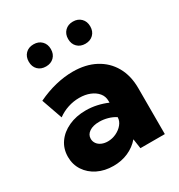

<svg xmlns="http://www.w3.org/2000/svg" viewBox="-171 -829 891 955"><g transform="rotate(-30 274.0 -351.5)"><path d="M503.9 0H363.8L355.5 -55.7Q328.6 -24.4 290 -7.3Q251.5 9.8 205.1 9.8Q154.3 9.8 114.7 -9.8Q75.2 -29.3 52.5 -63.7Q29.8 -98.1 29.8 -142.1Q29.8 -188.5 54.4 -223.6Q79.1 -258.8 122.6 -278.8Q166 -298.8 221.7 -298.8Q253.4 -298.8 284.4 -292Q315.4 -285.2 343.8 -272.9V-283.2Q343.8 -309.1 328.1 -328.1Q312.5 -347.2 285.6 -358.2Q258.8 -369.1 224.6 -369.1Q190.9 -369.1 159.2 -358.6Q127.4 -348.1 101.1 -328.6L59.1 -448.2Q110.8 -473.1 162.4 -485.6Q213.9 -498 261.7 -498Q335.4 -498 389.9 -469.2Q444.3 -440.4 474.1 -387.9Q503.9 -335.4 503.9 -263.7ZM241.2 -109.9Q266.1 -109.9 289.3 -120.8Q312.5 -131.8 327.4 -149.9Q342.3 -168 342.8 -188.5V-190.4Q323.2 -203.1 299.3 -209.7Q275.4 -216.3 251.5 -216.3Q215.8 -216.3 194.3 -201.9Q172.9 -187.5 172.9 -163.6Q172.9 -148.4 181.6 -136Q190.4 -123.5 206.1 -116.7Q221.7 -109.9 241.2 -109.9ZM387.2 -586.4Q358.9 -586.4 341.3 -603.8Q323.7 -621.1 323.7 -649.9Q323.7 -678.2 341.3 -695.8Q358.9 -713.4 387.2 -713.4Q415.5 -713.4 433.1 -695.8Q450.7 -678.2 450.7 -649.9Q450.7 -621.1 433.1 -603.8Q415.5 -586.4 387.2 -586.4ZM161.1 -586.4Q132.3 -586.4 115 -603.8Q97.7 -621.1 97.7 -649.9Q97.7 -678.2 115 -695.8Q132.3 -713.4 161.1 -713.4Q189.5 -713.4 207 -695.8Q224.6 -678.2 224.6 -649.9Q224.6 -621.1 207 -603.8Q189.5 -586.4 161.1 -586.4Z"/></g></svg>

Font: Kumbh Sans ExtraBold
Style: Regular
Weight: 800
Version: Version 1.005